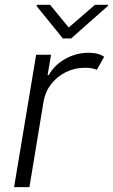

<svg xmlns="http://www.w3.org/2000/svg" viewBox="-20 -771 465 791"><path d="M38 0 128.9 -545.5H190.3L176.1 -461.6H180.8Q203.8 -502.8 248.6 -528.2Q293.3 -553.6 345.5 -553.6Q385.7 -553.6 409.1 -536.9L378.9 -483.3Q361.9 -491.8 329.9 -491.8Q287.3 -491.8 251.1 -473.7Q214.8 -455.6 190.5 -424.2Q166.2 -392.8 159.4 -352.3L101.2 0ZM186.4 -751.1 263.1 -657.7 371.1 -751.1H425.4L424 -746.1L273.1 -612.6H239L130.7 -746.1L132.1 -751.1Z"/></svg>

Font: Inter UI Light
Style: Italic
Weight: 300
Italic angle: 9.39999°
Designer: Rasmus Andersson
Foundry: rsms
Version: 3.2;8d6f07862